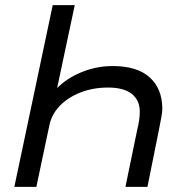

<svg xmlns="http://www.w3.org/2000/svg" viewBox="-20 -730 673 750"><path d="M272 -710 194 -343 163 -318Q174 -360 212.5 -395Q251 -430 306 -451Q361 -472 420 -472Q516 -472 565 -427.5Q614 -383 614 -305Q614 -291 610 -270.5Q606 -250 601 -224L556 0H470L516 -223Q521 -243 523.5 -260.5Q526 -278 526 -294Q526 -338 495 -363Q464 -388 402 -388Q344 -388 295 -369Q246 -350 214 -317Q182 -284 173 -241L122 0H36L186 -710Z"/></svg>

Font: Geist
Style: Italic
Weight: 400
Italic angle: -12°
Designer: Basement.studio, Andrés Briganti, Mateo Zaragoza
Foundry: Basement.studio, Vercel, Andrés Briganti, Guido Ferreyra, Mateo Zaragoza
Version: Version 1.500